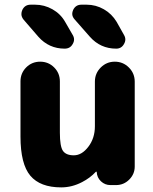

<svg xmlns="http://www.w3.org/2000/svg" viewBox="-20 -810 654 819"><path d="M349.6 -790Q388.7 -790 422.9 -770.5Q457 -751 477.5 -716.8L508.8 -661.1Q514.6 -651.4 514.6 -641.6Q514.6 -631.8 508.8 -622.1Q498 -602.5 475.6 -602.5Q408.2 -602.5 363.3 -653.3L298.8 -726.6Q288.1 -738.3 288.1 -751Q288.1 -758.8 292 -767.6Q302.7 -790 327.1 -790ZM129.9 -790Q168.9 -790 203.6 -770.5Q238.3 -751 257.8 -716.8L290 -661.1Q295.9 -651.4 295.9 -641.6Q295.9 -631.8 290 -622.1Q279.3 -602.5 255.9 -602.5Q188.5 -602.5 143.6 -653.3L81.1 -725.6Q71.3 -737.3 71.3 -750Q71.3 -758.8 75.2 -767.6Q85.9 -790 110.4 -790ZM235.4 -462.9V-244.1Q235.4 -185.5 248.5 -166.5Q261.7 -147.5 294.9 -147.5Q329.1 -147.5 356.9 -184.1Q384.8 -220.7 384.8 -271.5V-461.9Q384.8 -497.1 409.7 -522Q434.6 -546.9 469.7 -546.9Q504.9 -546.9 529.8 -522Q554.7 -497.1 554.7 -461.9V-99.6Q554.7 -67.4 531.2 -43.9Q507.8 -20.5 474.6 -20.5H451.2Q427.7 -20.5 410.6 -36.6Q393.6 -52.7 392.6 -76.2Q392.6 -77.1 391.1 -77.6Q389.6 -78.1 388.7 -77.1Q364.3 -50.8 330.1 -33.2Q287.1 -10.7 241.2 -10.7Q151.4 -10.7 109.4 -60.5Q67.4 -110.4 67.4 -227.5V-462.9Q67.4 -498 91.8 -522.5Q116.2 -546.9 151.4 -546.9Q186.5 -546.9 210.9 -522.5Q235.4 -498 235.4 -462.9Z"/></svg>

Font: Gen Jyuu GothicX Heavy
Style: Bold
Weight: 900
Designer: [Source Han Sans]
Ryoko NISHIZUKA  (kana & ideographs); Paul D. Hunt (Latin, Greek & Cyrillic); Wenlong ZHANG  (bopomofo
Version: Version 1.002.20150607